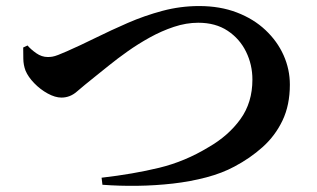

<svg xmlns="http://www.w3.org/2000/svg" viewBox="-20 -652 1040 629"><path d="M70.2 -503Q80.9 -490.3 98.8 -477.7Q116.7 -465.2 136.5 -465.2Q143.9 -465.2 151.6 -466.4Q159.3 -467.7 170.7 -472.1Q182.2 -476.4 198.3 -483.6Q242.7 -503.1 293.1 -528Q343.6 -552.9 398.6 -576.9Q453.6 -600.8 512.3 -616.5Q571.1 -632.2 632.4 -632.2Q701.1 -632.2 756 -611.1Q810.9 -590.1 849.7 -553.5Q888.5 -517 909.1 -470.9Q929.6 -424.8 929.6 -374.7Q929.6 -307.8 905.6 -257.4Q881.6 -207.1 840.5 -170.3Q799.5 -133.5 747.9 -106.3Q707.7 -84.6 655.7 -70.9Q603.8 -57.2 546.3 -50.6Q488.7 -44.1 429.9 -43.3Q371.2 -42.5 315.6 -46.7L312.8 -69.8Q417.4 -81.9 501.7 -102.4Q586.1 -122.9 663.2 -169.8Q728.2 -207.1 767.5 -261.5Q806.9 -315.8 806.9 -391.3Q806.9 -440.1 786.1 -482.5Q765.3 -525 725.8 -551.2Q686.2 -577.5 629.5 -577.5Q590.1 -577.5 549.6 -564Q509.1 -550.5 470.5 -529.1Q431.9 -507.7 398.1 -483.7Q364.2 -459.7 337.6 -438.1Q311.1 -416.4 294.1 -403.2Q253.5 -370.8 231.4 -351.6Q209.2 -332.3 181.2 -332.3Q160.9 -332.3 136.4 -345.6Q111.9 -359 92.1 -379.5Q72.3 -399.9 63.6 -420.6Q56.6 -439.4 56.4 -459.4Q56.3 -479.4 56 -496.4Z"/></svg>

Font: Noto Serif TC
Style: Regular
Weight: 200
Designer: Ryoko NISHIZUKA 西塚涼子 (kana & ideographs); Frank Grießhammer (Latin, Greek & Cyrillic); Wenlong ZHANG 张文龙 (bopomofo); San
Foundry: Adobe
Version: Version 2.001;hotconv 1.1.0;makeotfexe 2.6.0